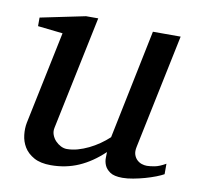

<svg xmlns="http://www.w3.org/2000/svg" viewBox="-63 -559 653 636"><g transform="rotate(10 263.5 -241.0)"><path d="M523.9 -23.9Q514.6 -18.6 498.3 -12.2Q481.9 -5.9 462.9 -0.5Q443.8 4.9 424.1 8.5Q404.3 12.2 388.2 12.2Q359.9 12.2 346.2 2.7Q332.5 -6.8 327.4 -19.3Q322.3 -31.7 322.8 -44.4Q323.2 -57.1 323.2 -63Q283.7 -25.4 240.5 -6.6Q197.3 12.2 147 12.2Q112.3 12.2 90.3 0Q68.4 -12.2 57.1 -30.8Q45.9 -49.3 43.5 -71.3Q41 -93.3 44.9 -112.8L109.9 -424.8L25.9 -434.1V-462.9L176.8 -494.1H217.8L138.2 -112.8Q135.3 -100.1 139.4 -88.6Q143.6 -77.1 151.6 -68.6Q159.7 -60.1 169.9 -54.9Q180.2 -49.8 189.9 -49.8Q208 -49.8 226.3 -54.9Q244.6 -60.1 262.7 -68.8Q280.8 -77.6 297.4 -89.1Q314 -100.6 328.1 -113.8L403.8 -481.9H497.1L417 -97.2Q413.6 -81.5 417 -71Q420.4 -60.5 427.5 -53.7Q434.6 -46.9 443.6 -43.9Q452.6 -41 460.9 -41Q470.7 -41 486.8 -43.9Q502.9 -46.9 523.9 -59.1Z"/></g></svg>

Font: Charis SIL Cyr
Style: Italic
Weight: 400
Italic angle: -11°
Foundry: SIL International
Version: Version 5.000